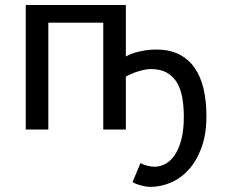

<svg xmlns="http://www.w3.org/2000/svg" viewBox="-20 -518 899 768"><path d="M483.4 -292Q491.7 -296.9 504.4 -302Q517.1 -307.1 533.2 -311Q549.3 -314.9 567.6 -317.4Q585.9 -319.8 605.5 -319.8Q658.2 -319.8 696 -300.8Q733.9 -281.7 758.3 -246.8Q782.7 -211.9 794.2 -162.8Q805.7 -113.8 805.7 -53.7Q805.7 18.1 786.4 71.3Q767.1 124.5 735.6 159.7Q704.1 194.8 663.8 212.2Q623.5 229.5 581.1 229.5Q571.3 229.5 560.5 227.5Q549.8 225.6 539.8 222.7Q529.8 219.7 521.7 216.3Q513.7 212.9 510.3 210L542 134.3Q545.9 136.7 552.5 139.4Q559.1 142.1 567.1 144.3Q575.2 146.5 583.3 147.7Q591.3 148.9 598.1 148.9Q620.6 148.9 641.8 137.5Q663.1 126 679.4 101.6Q695.8 77.1 705.6 39.3Q715.3 1.5 715.3 -51.3Q715.3 -91.8 709.2 -126.7Q703.1 -161.6 688 -187.3Q672.9 -212.9 647.5 -227.3Q622.1 -241.7 583.5 -241.7Q570.8 -241.7 556.9 -238.8Q543 -235.8 529.3 -231.4Q515.6 -227.1 503.7 -221.7Q491.7 -216.3 483.4 -211.4V0H393.1V-427.2H173.3V0H83V-498H483.4Z"/></svg>

Font: Andika FrenchTight
Style: Regular
Weight: 400
Designer: Victor Gaultney, Annie Olsen, Julie Remington, Don Collingsworth, Eric Hays, Becca Hirsbrunner
Foundry: SIL International
Version: Version 5.000 ; Dig1 Dig4Opn Dig7 LnSpcTght